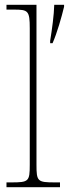

<svg xmlns="http://www.w3.org/2000/svg" viewBox="-20 -780 287 800"><path d="M7 0H230V-20H209C136 -20 132 -24 132 -94V-760H7V-740H37C97 -740 104 -736 104 -662V-94C104 -24 100 -20 27 -20H7ZM189 -610V-600H199C218 -643 237 -710 247 -752V-760H206C205 -718 197 -659 189 -610Z"/></svg>

Font: Noto Serif Tamil SemiCondensed Thin
Style: Regular
Weight: 100
Width: 4
Designer: Indian Type Foundry, Tom Grace, and the Monotype Design Team
Foundry: Monotype Imaging Inc.
Version: Version 2.004